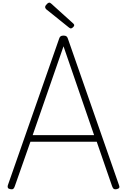

<svg xmlns="http://www.w3.org/2000/svg" viewBox="-20 -1417 960 1451"><path d="M60 13Q44 10 40 3Q36 -4 39 -16L427 -1125Q431 -1138 438.5 -1143Q446 -1148 460 -1148Q474 -1148 481.5 -1143Q489 -1138 493 -1125L880 -16Q885 -4 880 3Q875 10 860 13Q846 15 839.5 10.5Q833 6 827 -10L711 -346H210L92 -10Q87 5 80.5 10Q74 15 60 13ZM227 -396H691L460 -1067ZM515 -1202Q512 -1202 509 -1204Q506 -1206 501 -1209L328 -1348Q325 -1353 323 -1356Q321 -1359 321 -1363Q321 -1370 326.5 -1377.5Q332 -1385 339 -1391Q346 -1397 354 -1397Q358 -1397 361 -1394Q364 -1391 369 -1388L534 -1239Q538 -1235 539.5 -1232Q541 -1229 541 -1227Q541 -1219 531.5 -1210.5Q522 -1202 515 -1202Z"/></svg>

Font: Playwrite CL ExtraLight
Style: Regular
Weight: 200
Designer: Veronika Burian, José Scaglione
Foundry: TypeTogether
Version: Version 1.002